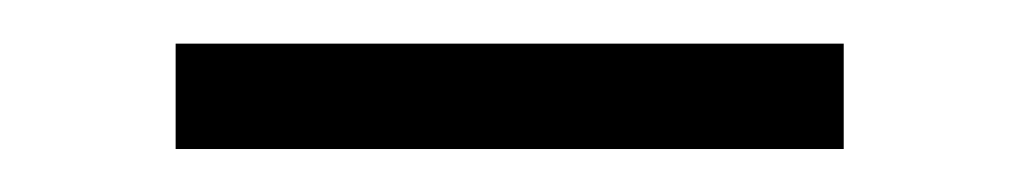

<svg xmlns="http://www.w3.org/2000/svg" viewBox="-20 -268 467 88"><path d="M60.5 -199.7V-248H366.7V-199.7Z"/></svg>

Font: Elstob 18pt Medium
Style: Regular
Weight: 500
Designer: Peter S. Baker
Version: Version 1.015